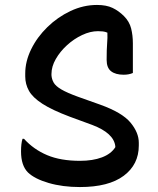

<svg xmlns="http://www.w3.org/2000/svg" viewBox="-20 -740 640 776"><path d="M372 -720Q410 -720 435 -708Q460 -696 481 -675Q503 -653 510 -625Q517 -597 517 -565V-445Q501 -438 480 -438Q447 -438 429 -452Q411 -466 411 -498Q411 -541 413 -564.5Q415 -588 414 -608Q405 -612 395.5 -613Q386 -614 376 -614Q345 -614 312 -598.5Q279 -583 251 -557.5Q223 -532 205.5 -501.5Q188 -471 188 -441V-436Q189 -420 197 -406Q205 -392 228 -378.5Q251 -365 295 -349L385 -317Q474 -285 507.5 -244.5Q541 -204 541 -163V-152Q541 -75 480 -29.5Q419 16 303 16Q233 16 176.5 -0.5Q120 -17 93 -43Q65 -71 65 -128Q65 -160 71 -179H77Q116 -136 170.5 -113Q225 -90 303 -90Q355 -90 392 -104Q429 -118 446 -145V-149Q440 -202 353 -235L263 -268Q191 -295 151.5 -320.5Q112 -346 97 -373Q82 -400 82 -431V-443Q82 -492 106 -541Q130 -590 171.5 -630.5Q213 -671 265 -695.5Q317 -720 372 -720Z"/></svg>

Font: Recursive Sn Csl St Med
Style: Regular
Weight: 500
Version: Version 1.079;hotconv 1.0.112;makeotfexe 2.5.65598; ttfautoh